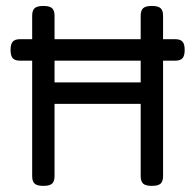

<svg xmlns="http://www.w3.org/2000/svg" viewBox="-20 -604 640 629"><path d="M585 -440.4Q585 -421.4 577.9 -413.3Q570.8 -405.3 554.2 -405.3H514.2V-26.9Q514.2 -9.8 506.1 -2.4Q498 4.9 478 4.9H477.1Q457 4.9 449 -2.4Q440.9 -9.8 440.9 -26.9V-263.7H158.7V-26.9Q158.7 -9.8 150.6 -2.4Q142.6 4.9 122.6 4.9H121.6Q101.6 4.9 93.5 -2.4Q85.4 -9.8 85.4 -26.9V-405.3H45.4Q28.8 -405.3 21.7 -413.3Q14.6 -421.4 14.6 -440.4Q14.6 -459.5 21.7 -467.5Q28.8 -475.6 45.4 -475.6H85.4V-552.7Q85.4 -569.8 93.5 -577.1Q101.6 -584.5 121.6 -584.5H122.6Q142.6 -584.5 150.6 -577.1Q158.7 -569.8 158.7 -552.7V-475.6H440.9V-552.7Q440.9 -569.8 449 -577.1Q457 -584.5 477.1 -584.5H478Q498 -584.5 506.1 -577.1Q514.2 -569.8 514.2 -552.7V-475.6H554.2Q570.8 -475.6 577.9 -467.5Q585 -459.5 585 -440.4ZM440.9 -405.3H158.7V-334H440.9Z"/></svg>

Font: Courier Prime Sans
Style: Regular
Weight: 400
Designer: Alan Dague-Greene
Foundry: Quote-Unquote Apps
Version: Version 3.020